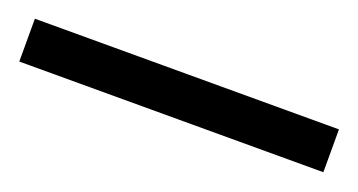

<svg xmlns="http://www.w3.org/2000/svg" viewBox="-34 -98 483 259"><g transform="rotate(20 207.5 31.0)"><path d="M425.8 61.5H-10.7V0H425.8Z"/></g></svg>

Font: Pretendard JP Light
Style: Regular
Weight: 300
Designer: Base glyphs from Inter by Rasmus Andersson; Hangeul glyphs from Noto Sans CJK(Source Han Sans) by Jang Soo-young and Kan
Foundry: Kil Hyung-jin
Version: Version 1.309